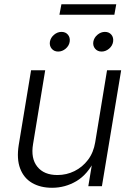

<svg xmlns="http://www.w3.org/2000/svg" viewBox="-20 -869 621 896"><path d="M223.1 7.3Q168.5 7.3 129.6 -15.4Q90.8 -38.1 74 -82.8Q57.1 -127.4 67.4 -192.4L125 -541H190.9L134.3 -196.8Q123 -129.9 154.1 -91.1Q185.1 -52.2 248 -52.2Q290.5 -52.2 327.6 -70.6Q364.7 -88.9 390.6 -123Q416.5 -157.2 424.3 -205.1L479.5 -541H545.4L455.6 0H392.1L413.1 -126.5H424.3Q389.6 -55.2 336.9 -23.9Q284.2 7.3 223.1 7.3ZM454.1 -628.4Q435.1 -628.4 423.8 -641.8Q412.6 -655.3 415.5 -674.3Q418.9 -693.4 434.8 -706.8Q450.7 -720.2 469.7 -720.2Q488.8 -720.2 499.8 -707Q510.7 -693.8 507.8 -674.3Q504.9 -655.3 489 -641.8Q473.1 -628.4 454.1 -628.4ZM251.5 -628.4Q232.4 -628.4 221.2 -641.8Q210 -655.3 212.9 -674.3Q216.3 -693.4 232.2 -706.8Q248 -720.2 267.1 -720.2Q286.1 -720.2 297.1 -707Q308.1 -693.8 305.2 -674.3Q302.2 -655.3 286.4 -641.8Q270.5 -628.4 251.5 -628.4ZM522.5 -849.1 513.7 -800.3H257.3L266.6 -849.1Z"/></svg>

Font: Inter 17pt Light
Style: Italic
Weight: 300
Italic angle: -9.3988°
Version: Version 4.001;git-66647c0bb